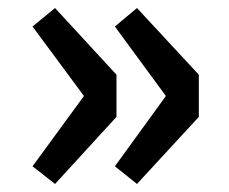

<svg xmlns="http://www.w3.org/2000/svg" viewBox="-20 -525 569 478"><path d="M61 -111 189 -286 61 -459 117 -505 270 -339V-234L117 -67ZM266 -111 393 -286 266 -459 321 -505 475 -339V-234L321 -67Z"/></svg>

Font: Noto Sans Tobesmart edit
Style: Bold
Weight: 700
Designer: Ryoko NISHIZUKA  (kana & ideographs); Paul D. Hunt (Latin, Greek & Cyrillic); Wenlong ZHANG  (bopomofo); Sandoll Communi
Foundry: Adobe Systems Incorporated
Version: Version 1.005 Oct 7, 2021